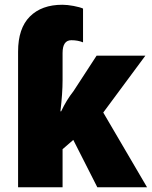

<svg xmlns="http://www.w3.org/2000/svg" viewBox="-20 -787 638 807"><path d="M329 -751V-609Q307 -618 280 -618Q243 -618 243 -564V-450Q243 -395 234 -319H237Q259 -366 289 -404L386 -553H591L414 -314L598 0H389L288 -199L243 -160V0H56V-570Q56 -668 105.5 -717.5Q155 -767 242 -767Q263 -767 289.5 -762Q316 -757 329 -751Z"/></svg>

Font: Noto Sans Display Black Narrow
Style: Regular
Weight: 900
Width: 4
Designer: Monotype Design team
Foundry: Monotype Imaging Inc.
Version: Version 1.000